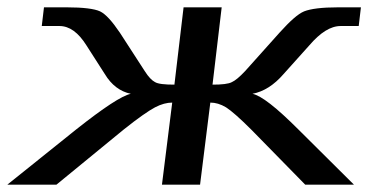

<svg xmlns="http://www.w3.org/2000/svg" viewBox="-38 -504 1005 524"><path d="M438 -273C411 -273 393 -275 385 -280C377 -284 367 -294 357 -310L289 -415C268 -446 250 -466 235 -473C220 -480 189 -484 144 -484H82L76 -433H124C152 -433 176 -415 198 -380L248 -302C266 -272 290 -254 319 -248C295 -243 246 -211 169 -150L-18 0H116L299 -150C339 -182 368 -202 385 -211C402 -220 418 -224 432 -224L404 0H508L536 -224C550 -224 564 -220 579 -211C593 -202 616 -182 648 -150L795 0H928L777 -150C716 -211 675 -243 651 -248C682 -254 710 -272 736 -302L806 -380C836 -415 864 -433 892 -433H941L947 -484H885C840 -484 810 -480 792 -473C775 -466 753 -446 725 -415L631 -310C616 -294 604 -284 595 -280C586 -275 568 -273 542 -273L567 -484H463Z"/></svg>

Font: Gamestation Extended
Style: Italic
Weight: 400
Width: 7
Designer: Jonas Hecksher
Foundry: Jonas Hecksher, Playtypeª, e-types AS
Version: Version 1.003